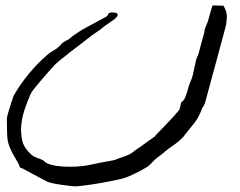

<svg xmlns="http://www.w3.org/2000/svg" viewBox="-20 -361 872 699"><path d="M385.3 -315.9Q400.9 -315.9 405.8 -312.5Q408.7 -310.1 408.7 -307.1Q408.7 -305.7 407.2 -302.5Q405.8 -299.3 399.7 -293.9Q393.6 -288.6 388.2 -285.2Q375.5 -275.9 366.5 -270Q357.4 -264.2 347.2 -254.9Q338.4 -248.5 330.1 -242.9Q321.8 -237.3 313.5 -231.4Q299.8 -220.2 279.1 -204.6Q258.3 -189 237.1 -172.6Q215.8 -156.2 197.5 -141.1Q179.2 -126 170.9 -115.7Q164.1 -107.9 152.1 -94.5Q140.1 -81.1 127.7 -66.4Q115.2 -51.8 104.7 -38.6Q94.2 -25.4 91.3 -18.1Q81.1 4.9 71.3 32.7Q61.5 60.5 58.1 88.9Q56.6 101.1 56.6 112.8Q56.6 128.9 60.8 150.1Q64.9 171.4 85 192.9Q91.8 200.2 95.9 203.6Q100.1 207 104.5 209.2Q108.9 211.4 114.5 213.4Q120.1 215.3 129.9 219.2Q135.7 221.7 137.7 223.1Q139.6 224.6 141.1 226.1Q142.6 227.5 144.5 229.2Q146.5 231 152.3 233.9Q167 240.2 188.5 243.2Q210 246.1 232.9 246.1Q255.4 246.1 276.4 243.9Q297.4 241.7 311.5 238.3Q327.1 234.9 339.8 232.4Q352.5 230 371.1 226.6Q384.8 224.1 390.9 222.9Q397 221.7 400.9 220.2Q404.8 218.8 409.4 216.8Q414.1 214.8 425.3 210.9Q440.4 206.1 448.2 202.4Q456.1 198.7 461.4 194.8Q466.8 190.9 472.4 186.3Q478 181.6 489.3 174.8Q502.9 164.6 516.8 154.8Q530.8 145 544.9 134.8Q546.4 133.3 546.4 131.8Q563.5 114.3 581.1 95.9Q598.6 77.6 615.7 59.1Q625 47.9 628.7 43.7Q632.3 39.6 633.5 37.1Q634.8 34.7 635.3 30.8Q635.7 26.9 638.7 16.1Q639.6 12.7 639.6 12Q639.6 11.2 639.9 11.2Q640.1 11.2 641.4 10.7Q642.6 10.3 646 6.3Q651.4 1 654.5 -6.8Q657.7 -14.6 660.4 -23.4Q663.1 -32.2 665.3 -40.8Q667.5 -49.3 670.4 -56.6Q680.2 -77.6 684.1 -97.4Q688 -117.2 692.9 -138.2Q694.8 -146 695.8 -148.9Q696.8 -151.9 697.8 -153.6Q698.7 -155.3 700 -157.5Q701.2 -159.7 703.1 -166.5Q708 -185.1 712.9 -203.4Q717.8 -221.7 723.1 -240.2Q724.6 -245.1 724.6 -247.1Q724.6 -249 724.6 -250.7Q724.6 -252.4 725.6 -255.4Q726.6 -258.3 729.5 -265.1Q737.8 -282.7 742.4 -302.7Q747.1 -322.8 753.9 -341.3Q763.7 -341.3 773.4 -340.8Q783.2 -340.3 793.5 -340.3Q798.3 -332 801 -325Q803.7 -317.9 805.2 -310.1Q805.7 -304.7 805.7 -298.8Q805.7 -295.9 805.2 -289.8Q804.7 -283.7 803.2 -270.5Q784.2 -199.7 765.1 -128.9Q746.1 -58.1 726.6 12.7Q724.6 19 723.1 21.7Q721.7 24.4 720.5 26.1Q719.2 27.8 717.5 30Q715.8 32.2 713.9 38.1Q704.1 65.4 687.3 87.2Q670.4 108.9 651.4 131.8Q647.9 136.2 647.5 137.2L646 138.7Q645 139.6 641.1 143.1Q634.3 150.4 627.4 156Q620.6 161.6 613.5 166.5Q606.4 171.4 599.6 176Q592.8 180.7 585.9 186.5Q582 189 582 189.2Q582 189.5 578.6 192.9Q577.6 193.8 576.4 194.8Q575.2 195.8 573.7 196.8Q571.8 198.7 569.3 200.2Q566.9 201.7 564.9 203.6Q556.6 209.5 551.3 213.9Q545.9 218.3 541.7 222.4Q537.6 226.6 533.2 231Q528.8 235.4 522.9 241.2Q518.1 245.6 507.3 251.7Q496.6 257.8 484.6 264.2Q472.7 270.5 461.2 275.6Q449.7 280.8 443.8 283.2Q436 286.6 421.1 290.3Q406.2 293.9 387.7 297.6Q369.1 301.3 348.6 304.9Q328.1 308.6 309.6 311.3Q291 314 275.6 315.7Q260.3 317.4 252.4 317.4Q248.5 317.4 233.9 315.7Q219.2 314 201.9 311.5Q184.6 309.1 169.4 305.7Q154.3 302.2 149.9 299.3Q127.9 287.6 106.2 276.1Q84.5 264.6 63.5 252.9Q58.1 250.5 55.9 250.2Q53.7 250 53 249.5Q52.2 249 52 247.3Q51.8 245.6 49.8 240.2Q45.9 231.4 39.8 221.7Q33.7 211.9 27.6 200.7Q21.5 189.5 16.1 176.8Q10.7 164.1 7.8 149.4Q6.8 144.5 6.3 135.3Q5.9 126 5.6 115.2Q5.4 104.5 5.4 94Q5.4 83.5 4.9 75.7Q4.9 64 10.3 47.6Q15.6 31.2 19.5 17.1Q22 11.2 23.7 5.1Q25.4 -1 27.8 -7.3Q27.8 -8.3 28.3 -8.8Q28.8 -9.3 28.8 -10.3Q28.8 -10.7 29.3 -11.2Q29.3 -11.7 29.5 -12Q29.8 -12.2 29.8 -12.7Q52.2 -52.2 83.7 -90.8Q115.2 -129.4 150.9 -160.2Q161.1 -169.9 173.8 -176.5Q186.5 -183.1 196.3 -192.9Q201.2 -197.8 203.1 -200.2Q205.1 -202.6 206.5 -204.1Q208 -205.6 210.4 -207Q212.9 -208.5 218.8 -211.9Q224.6 -214.8 227.3 -216.3Q230 -217.8 231.7 -219Q233.4 -220.2 235.4 -222.2Q237.3 -224.1 241.7 -227.5Q245.6 -230.5 252.2 -235.1Q258.8 -239.7 265.6 -244.1Q272.5 -248.5 278.8 -252.4Q285.2 -256.3 289.1 -258.3L365.2 -299.3Q371.6 -303.7 372.6 -306.2Q373.5 -308.6 374 -310.1Q374.5 -311.5 376.2 -312.7Q377.9 -314 385.3 -315.9Z"/></svg>

Font: DimaRavanNevis
Style: regular
Weight: 400
Designer: R.Balvardi
Foundry: Dima Software Group
Version: Version 1.00;May 26, 2019;FontCreator 11.5.0.2427 64-bit